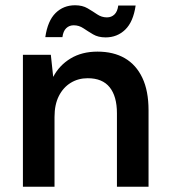

<svg xmlns="http://www.w3.org/2000/svg" viewBox="-20 -709 643 729"><path d="M67 0V-501H173L182 -417Q205 -461 248 -487Q291 -513 350 -513Q411 -513 454 -488Q497 -463 520.5 -413.5Q544 -364 544 -290V0H424V-279Q424 -343 396.5 -377.5Q369 -412 313 -412Q277 -412 248.5 -394.5Q220 -377 203.5 -344.5Q187 -312 187 -265V0ZM381 -567Q353 -567 333.5 -578.5Q314 -590 297 -601.5Q280 -613 260 -613Q243 -613 231.5 -602Q220 -591 217 -568H152Q161 -630 191 -659.5Q221 -689 265 -689Q293 -689 312.5 -677.5Q332 -666 349 -654.5Q366 -643 386 -643Q403 -643 414.5 -654Q426 -665 429 -688H495Q486 -626 455.5 -596.5Q425 -567 381 -567Z"/></svg>

Font: DM Sans 17pt SemiBold
Style: Regular
Weight: 600
Version: Version 4.004;gftools[0.9.30]